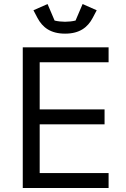

<svg xmlns="http://www.w3.org/2000/svg" viewBox="-20 -933 623 953"><path d="M303 -766C375 -766 415 -797 440 -844L460 -882L390 -913L355 -831C339 -827 319 -825 303 -825C287 -825 267 -827 251 -831L216 -913L146 -882L166 -844C191 -797 231 -766 303 -766ZM519 0V-74H177V-316H499V-390H177V-624H519V-698H93V0Z"/></svg>

Font: LVC Sans
Style: Regular
Weight: 400
Designer: Mike Abbink, Paul van der Laan, Pieter van Rosmalen
Foundry: Bold Monday
Version: Version 3.0